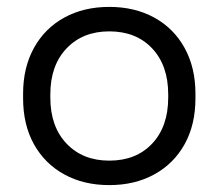

<svg xmlns="http://www.w3.org/2000/svg" viewBox="-20 -523 634 557"><path d="M47 -238V-251Q47 -327 78.5 -384Q110 -441 166.5 -472Q223 -503 297 -503Q371 -503 427.5 -472Q484 -441 515.5 -384Q547 -327 547 -251V-238Q547 -161 515.5 -104.5Q484 -48 427.5 -17Q371 14 297 14Q223 14 166.5 -17Q110 -48 78.5 -104.5Q47 -161 47 -238ZM468 -240V-249Q468 -333 421.5 -382.5Q375 -432 297 -432Q220 -432 173 -382.5Q126 -333 126 -249V-240Q126 -156 173 -106.5Q220 -57 297 -57Q375 -57 421.5 -106.5Q468 -156 468 -240Z"/></svg>

Font: Space Grotesk Frontify
Style: Regular
Weight: 400
Designer: Florian Karsten
Version: Version 2.000